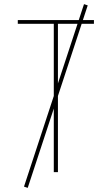

<svg xmlns="http://www.w3.org/2000/svg" viewBox="-20 -832 540 928"><path d="M240 0V-717H66V-735H434V-717H260V0ZM114 76 96 70 386 -812 404 -806Z"/></svg>

Font: Iosevka Term Curly Thin
Style: Regular
Weight: 100
Designer: Belleve Invis
Foundry: Belleve Invis
Version: Version 32.3.0